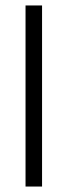

<svg xmlns="http://www.w3.org/2000/svg" viewBox="-20 -683 248 703"><path d="M73.5 0V-663H134V0Z"/></svg>

Font: Anek Gurmukhi Light
Style: Regular
Weight: 300
Designer: Sarang Kulkarni (Gurmukhi), Yesha Goshar (Latin)
Foundry: Ek Type
Version: Version 1.003